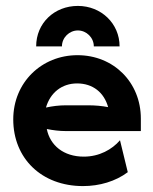

<svg xmlns="http://www.w3.org/2000/svg" viewBox="-20 -618 519 652"><path d="M102.8 -460.4H190.3C190.3 -490.3 215.3 -514.6 244.4 -514.6C273.6 -514.6 298.6 -490.3 298.6 -460.4H386.1C386.1 -538.2 323.6 -597.9 244.4 -597.9C164.6 -597.9 102.8 -539.6 102.8 -460.4ZM261.8 13.9C318.1 13.9 372.2 -2.1 413.9 -33.3L387.5 -141.7C360.4 -110.4 317.4 -86.1 264.6 -86.1C195.8 -86.1 150 -124.3 138.9 -179.9C160.4 -175.7 181.2 -172.9 204.2 -172.9H458.3V-215.3C458.3 -338.2 366 -430.6 243.1 -430.6C121.5 -430.6 25 -338.2 25 -212.5C25 -80.6 120.8 13.9 261.8 13.9ZM136.1 -252.8C150.7 -303.5 190.3 -334.7 241.7 -334.7C295.1 -334.7 333.3 -304.2 347.2 -254.2C326.4 -258.3 303.5 -260.4 277.8 -260.4H204.2C180.6 -260.4 158.3 -257.6 136.1 -252.8Z"/></svg>

Font: Afacad
Style: Bold
Weight: 700
Designer: Kristian Moeller
Foundry: Dicotype
Version: Version 1.000